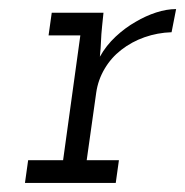

<svg xmlns="http://www.w3.org/2000/svg" viewBox="-20 -403 408 423"><path d="M42 -50 35 0H235L242 -50H171L192 -199Q196 -227 210.5 -251.5Q225 -276 247 -293Q270 -311 298.5 -321Q327 -331 358 -332L368 -383Q347 -383 324 -375.5Q301 -368 279 -355Q256 -342 235 -322.5Q214 -303 200 -278Q202 -297 202.5 -312Q203 -327 205 -346L208 -375H94L87 -325H157L119 -50Z"/></svg>

Font: Josefin Slab Medium
Style: Italic
Weight: 500
Italic angle: -12°
Version: Version 2.000